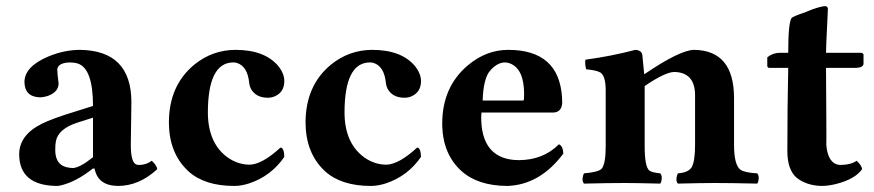

<svg xmlns="http://www.w3.org/2000/svg" viewBox="-20 -610 2915 640"><path d="M295.4 -48.3 289.1 -47.9Q234.9 -4.9 185.5 7.3Q175.8 9.8 168.9 9.8Q44.9 8.3 43.9 -95.2Q43.9 -160.2 120.1 -197.8Q153.8 -214.4 223.1 -235.8L290 -256.8Q290 -382.3 238.8 -398.4Q227.5 -401.9 212.9 -401.9Q174.3 -400.9 170.9 -379.4Q170.9 -365.7 175.3 -332Q175.3 -304.7 142.6 -291.5Q128.4 -286.1 113.3 -285.6Q62.5 -287.1 61.5 -336.4Q61.5 -388.2 141.6 -421.9Q194.8 -443.8 247.1 -443.8Q417 -441.4 418 -271L416 -127Q416 -68.4 434.6 -61.5Q439.5 -60.1 443.8 -60.1Q468.3 -60.5 485.8 -74.2Q503.4 -58.1 503.9 -45.9Q443.8 9.8 373 9.8Q305.7 8.8 295.4 -48.3ZM290 -217.8 237.8 -201.2Q174.8 -180.7 166.5 -140.1Q164.1 -128.4 164.1 -109.9Q164.1 -56.2 211.9 -50.8Q217.3 -50.3 222.2 -49.8Q246.1 -50.8 290 -85.9Z M927.7 -86.9Q883.8 -23.4 811.5 1Q784.7 9.8 760.7 9.8Q662.1 9.8 607.9 -39.1Q606 -41 605 -42Q543.5 -101.1 543 -201.2Q543 -324.2 627 -394Q687.5 -443.4 764.6 -443.8Q865.2 -443.8 910.2 -386.7Q927.7 -363.3 927.7 -339.8Q927.7 -303.2 896.5 -289.1Q884.8 -284.2 873 -284.2Q833 -284.2 816.4 -314Q812 -322.8 811 -331.1Q805.7 -389.6 769 -400.4Q762.7 -402.3 755.9 -401.9Q673.3 -399.9 672.9 -235.8Q672.9 -133.8 737.8 -85.9Q772 -61.5 812 -61Q854 -62 915 -118.2Q927.2 -116.7 927.7 -86.9Z M1383.3 -86.9Q1339.4 -23.4 1267.1 1Q1240.2 9.8 1216.3 9.8Q1117.7 9.8 1063.5 -39.1Q1061.5 -41 1060.5 -42Q999 -101.1 998.5 -201.2Q998.5 -324.2 1082.5 -394Q1143.1 -443.4 1220.2 -443.8Q1320.8 -443.8 1365.7 -386.7Q1383.3 -363.3 1383.3 -339.8Q1383.3 -303.2 1352.1 -289.1Q1340.3 -284.2 1328.6 -284.2Q1288.6 -284.2 1272 -314Q1267.6 -322.8 1266.6 -331.1Q1261.2 -389.6 1224.6 -400.4Q1218.3 -402.3 1211.4 -401.9Q1128.9 -399.9 1128.4 -235.8Q1128.4 -133.8 1193.4 -85.9Q1227.5 -61.5 1267.6 -61Q1309.6 -62 1370.6 -118.2Q1382.8 -116.7 1383.3 -86.9Z M1588.9 -274.9H1725.1Q1727.1 -277.8 1727.1 -295.9Q1727.1 -379.4 1680.7 -398.4Q1671.4 -401.9 1663.1 -401.9Q1639.6 -401.9 1616.7 -377.9Q1612.3 -372.6 1608.9 -368.2Q1590.8 -339.8 1588.9 -274.9ZM1842.8 -128.9Q1856 -125 1857.9 -98.1Q1779.8 6.3 1670.9 9.8Q1572.8 9.3 1518.1 -40Q1457 -95.2 1454.1 -190.4Q1454.1 -194.8 1454.1 -198.2Q1454.1 -320.8 1540.5 -393.1Q1601.6 -443.8 1673.8 -443.8Q1843.8 -443.8 1853.5 -284.7Q1854 -274.9 1854 -266.1Q1851.6 -236.3 1825.2 -234.9H1585Q1585 -232.4 1584.5 -228.5Q1584 -222.2 1584 -219.2Q1584 -88.4 1690.9 -77.1Q1700.2 -76.2 1710 -76.2Q1791 -76.7 1842.8 -128.9Z M2128.9 -122.1Q2128.9 -53.2 2145 -41Q2154.8 -34.7 2180.7 -32.2Q2189 -23.9 2184.1 -4.4Q2182.6 0 2180.7 2Q2094.2 0 2064 0Q2010.7 0 1927.7 2H1926.8Q1918.5 -6.3 1923.8 -25.4Q1925.3 -29.8 1926.8 -32.2Q1975.1 -36.1 1985.8 -47.9Q1999 -64 1999 -122.1V-309.1Q1999 -356.4 1981.4 -368.2Q1968.3 -376 1934.1 -378.9Q1928.7 -397 1931.6 -411.1Q2016.6 -422.4 2097.7 -443.8Q2118.7 -442.4 2121.1 -426.8Q2121.1 -425.3 2127.4 -362.3Q2246.6 -443.4 2293.9 -443.8Q2426.3 -441.9 2426.8 -284.2V-127.9Q2426.8 -59.1 2448.7 -43.9Q2463.9 -34.2 2503.9 -32.2Q2512.2 -23.9 2507.3 -4.4Q2505.9 0 2503.9 2Q2417.5 0 2361.8 0Q2322.3 0 2239.7 2Q2231.4 -6.3 2236.8 -25.4Q2238.3 -29.8 2239.7 -32.2Q2275.9 -34.7 2286.6 -54.2Q2296.9 -75.2 2296.9 -127.9V-294.9Q2295.4 -369.1 2227.1 -370.1Q2196.3 -369.1 2128.9 -323.2V-321.3Z M2579.6 -434.1H2607.4Q2607.4 -534.7 2618.7 -549.8Q2622.6 -555.2 2662.1 -568.4Q2668 -570.3 2671.4 -572.3Q2710.4 -588.4 2731.9 -589.8Q2738.8 -587.9 2739.7 -581.1Q2739.7 -579.1 2734.4 -467.8L2733.4 -434.1H2850.6Q2857.4 -432.6 2858.4 -428.2V-397Q2856.9 -384.8 2834.5 -383.8H2733.4Q2733.4 -325.2 2734.4 -213.9Q2734.9 -147.5 2734.4 -127Q2739.3 -64.5 2778.8 -60.1Q2817.4 -60.5 2835.4 -74.2Q2853 -58.1 2853.5 -45.9Q2830.1 -12.7 2766.6 3.4Q2740.7 9.8 2717.8 9.8Q2667.5 8.3 2634.8 -18.1Q2605 -44.4 2604.5 -105Q2604.5 -252.9 2607.4 -383.8H2542.5Q2538.1 -385.7 2537.6 -390.1V-418.9Q2555.2 -433.6 2579.6 -434.1Z"/></svg>

Font: Linux Libertine O
Style: Bold
Weight: 700
Designer: Philipp H. Poll
Foundry: Philipp H. Poll
Version: Version 5.0.0